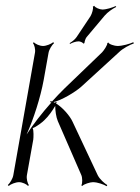

<svg xmlns="http://www.w3.org/2000/svg" viewBox="-20 -630 483 664"><path d="M221 -481 222 -478C229 -482 242 -487 252 -487C257 -487 267 -483 268 -479L272 -481C272 -484 275 -496 279 -501L342 -576C352 -588 371 -601 382 -606L380 -609C369 -604 348 -597 334 -597C325 -597 308 -604 306 -610L301 -607C304 -602 298 -582 293 -574L245 -502C239 -493 228 -485 221 -481ZM7 10 10 13C17 7 34 0 46 0C57 0 72 7 77 13L80 10C75 4 71 -12 73 -24L95 -147C96 -154 97 -179 93 -187C104 -190 129 -209 134 -215C147 -227 162 -248 171 -264C171 -247 174 -225 180 -211L261 -25C265 -17 266 5 261 11L265 13C269 7 292 0 301 0C318 0 339 8 349 14L351 10C341 4 325 -10 318 -24L231 -209C222 -229 197 -258 174 -272C174 -274 176 -276 176 -277L172 -278L171 -274L165 -277C192 -283 240 -311 262 -331L391 -449C405 -463 429 -475 443 -480L441 -484C428 -478 403 -471 386 -471C377 -471 356 -477 355 -483L351 -481C353 -476 339 -455 333 -449L203 -324C189 -310 174 -295 160 -279C158 -280 156 -280 154 -280V-276H158C125 -239 94 -199 72 -165C96 -218 120 -293 131 -353L148 -448C150 -459 160 -475 167 -481L164 -484C157 -478 140 -471 129 -471C117 -471 102 -478 97 -484L94 -481C99 -475 103 -459 101 -448L26 -24C24 -12 14 4 7 10Z"/></svg>

Font: Armata Saber
Style: RgIta
Weight: 400
Designer: Jasper
Foundry: Cannot Into Space Fonts
Version: Version 0.970